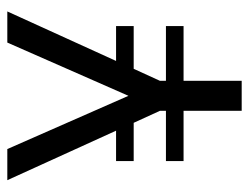

<svg xmlns="http://www.w3.org/2000/svg" viewBox="-96 -568 665 512"><g transform="rotate(-90 236.0 -312.5)"><path d="M329 -335H422V-288H308L276 -218V-202H422V-155H276V0H196V-155H62V-202H196V-218L164 -288H62V-335H143L11 -625H94L236 -302L378 -625H461Z"/></g></svg>

Font: Changa Light
Style: Regular
Weight: 300
Designer: Eduardo Rodriguez Tunni
Foundry: Eduardo Rodriguez Tunni
Version: Version 2.002; ttfautohint (v1.5) -l 8 -r 50 -G 110 -x 14 -H